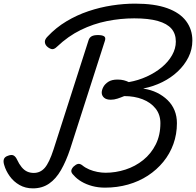

<svg xmlns="http://www.w3.org/2000/svg" viewBox="-40 -1020 1079 1057"><path d="M538 13Q500 13 467 4Q434 -5 408 -20.5Q382 -36 366 -55Q353 -67 352.5 -78Q352 -89 365 -103Q378 -115 389 -117.5Q400 -120 413 -110Q430 -96 451.5 -87Q473 -78 496.5 -73.5Q520 -69 541 -69Q597 -69 651 -86.5Q705 -104 748.5 -139Q792 -174 817.5 -225Q843 -276 843 -342Q843 -389 816.5 -422.5Q790 -456 745 -473.5Q700 -491 644 -491Q625 -483 606.5 -477Q588 -471 570 -471Q545 -471 532.5 -482.5Q520 -494 520 -510Q520 -524 528.5 -540.5Q537 -557 556 -569.5Q575 -582 607 -582Q627 -582 642 -578Q657 -574 669 -568Q721 -577 768 -598.5Q815 -620 851 -650Q887 -680 907.5 -716.5Q928 -753 928 -791Q928 -834 904 -862Q880 -890 829 -904.5Q778 -919 699 -919Q624 -919 549 -904Q474 -889 404.5 -855Q335 -821 274 -763Q257 -746 243 -750Q229 -754 217 -766Q207 -777 207 -790.5Q207 -804 222 -819Q268 -868 325.5 -902.5Q383 -937 447 -958.5Q511 -980 576.5 -990Q642 -1000 704 -1000Q811 -1000 880.5 -975Q950 -950 984.5 -904Q1019 -858 1019 -797Q1019 -748 997.5 -705Q976 -662 939 -627Q902 -592 853.5 -568Q805 -544 750 -533V-532Q791 -526 824.5 -509.5Q858 -493 883 -468.5Q908 -444 921 -412Q934 -380 934 -342Q934 -281 914.5 -227Q895 -173 859 -129Q823 -85 774 -53Q725 -21 665 -4Q605 13 538 13ZM141 17Q100 17 67.5 -1.5Q35 -20 13.5 -50Q-8 -80 -17 -112Q-23 -131 -18.5 -144Q-14 -157 5 -163Q24 -170 35 -164Q46 -158 54 -141Q65 -117 79 -100Q93 -83 109.5 -75.5Q126 -68 146 -68Q182 -68 206.5 -96Q231 -124 255 -198L448 -800Q453 -814 465 -820.5Q477 -827 499 -827Q522 -827 532.5 -820.5Q543 -814 538 -797L346 -199Q324 -133 296 -84Q268 -35 230 -9Q192 17 141 17Z"/></svg>

Font: Playwrite SK
Style: Regular
Weight: 400
Designer: Veronika Burian, José Scaglione
Foundry: TypeTogether
Version: Version 1.002